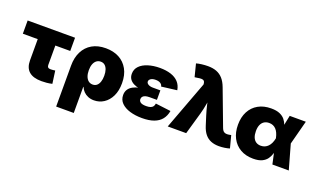

<svg xmlns="http://www.w3.org/2000/svg" viewBox="-92 -1273 3326 2011"><g transform="rotate(20 1571.0 -267.0)"><path d="M362.3 6.8Q269 6.8 222.4 -34.2Q175.8 -75.2 175.8 -156.7V-393.6H9.8V-541H538.1V-393.6H372.1V-177.7Q372.1 -159.7 380.9 -151.1Q389.6 -142.6 410.6 -142.6Q420.4 -142.6 437 -144.3Q453.6 -146 460.4 -147.5L480 -5.9Q447.8 1.5 418.5 4.2Q389.2 6.8 362.3 6.8Z M598.6 204.1V-252.4Q598.6 -341.8 632.1 -408.4Q665.5 -475.1 728.5 -511.7Q791.5 -548.3 880.9 -548.3Q965.3 -548.3 1028.6 -514.9Q1091.8 -481.4 1127.7 -417.2Q1163.6 -353 1163.6 -261.2Q1163.6 -176.3 1134.3 -116.2Q1105 -56.2 1055.9 -24.2Q1006.8 7.8 946.8 7.8Q909.7 7.8 880.1 -4.6Q850.6 -17.1 829.8 -38.3Q809.1 -59.6 797.9 -87.4H794.9V204.1ZM877.9 -143.1Q904.8 -143.1 923.3 -158.4Q941.9 -173.8 951.9 -202.6Q961.9 -231.4 961.9 -271Q961.9 -310.5 951.9 -338.9Q941.9 -367.2 923.3 -382.6Q904.8 -397.9 877.9 -397.9Q851.1 -397.9 831.1 -382.6Q811 -367.2 800.3 -338.9Q789.6 -310.5 789.6 -271Q789.6 -231.9 800.3 -203.1Q811 -174.3 830.8 -158.7Q850.6 -143.1 877.9 -143.1Z M1482.9 10.3Q1407.2 10.3 1346.9 -8.1Q1286.6 -26.4 1251.5 -62Q1216.3 -97.7 1216.3 -150.4Q1216.3 -186 1232.9 -211.9Q1249.5 -237.8 1279.8 -254.4Q1310.1 -271 1351.6 -279.3Q1393.1 -287.6 1442.9 -287.6H1566.4V-222.7H1483.9Q1456.1 -222.7 1437.7 -216.6Q1419.4 -210.4 1409.9 -199Q1400.4 -187.5 1400.4 -171.4Q1400.4 -149.4 1419.2 -136.2Q1438 -123 1481.9 -123Q1510.3 -123 1528.6 -129.2Q1546.9 -135.3 1556.9 -148.7Q1566.9 -162.1 1569.3 -182.6L1739.7 -161.6Q1730 -105.5 1699.2 -67.1Q1668.5 -28.8 1615 -9.3Q1561.5 10.3 1482.9 10.3ZM1444.3 -264.2Q1397 -264.2 1356.9 -271Q1316.9 -277.8 1287.4 -293Q1257.8 -308.1 1241.7 -332.3Q1225.6 -356.4 1225.6 -390.6Q1225.6 -441.4 1259.8 -476.6Q1293.9 -511.7 1352.8 -530Q1411.6 -548.3 1483.9 -548.3Q1552.7 -548.3 1605.7 -531.2Q1658.7 -514.2 1691.2 -479Q1723.6 -443.8 1732.4 -390.1L1560.1 -368.7Q1556.2 -390.6 1536.1 -403.1Q1516.1 -415.5 1483.4 -415.5Q1448.2 -415.5 1429.4 -402.3Q1410.6 -389.2 1410.6 -371.6Q1410.6 -353 1430.9 -340.8Q1451.2 -328.6 1483.4 -328.6H1566.4V-264.2Z M1768.1 0 1970.2 -541 1969.2 -551.3Q1967.8 -569.8 1959.2 -578.9Q1950.7 -587.9 1932.6 -589.1Q1914.6 -590.3 1884.8 -584.5L1856 -580.6L1820.3 -721.7Q1844.7 -729 1880.1 -733.4Q1915.5 -737.8 1949.7 -737.8Q2003.9 -737.8 2045.2 -722.2Q2086.4 -706.5 2116.7 -672.6Q2147 -638.7 2168 -582.5L2319.3 -180.7Q2326.7 -161.1 2337.6 -150.6Q2348.6 -140.1 2363.8 -137.5Q2378.9 -134.8 2397.9 -137.7L2423.8 -142.6L2459.5 -5.9Q2437 1.5 2404.8 6.3Q2372.6 11.2 2340.8 11.2Q2291 11.2 2252 -4.4Q2212.9 -20 2184.8 -54.2Q2156.7 -88.4 2139.2 -145L2107.9 -244.1Q2090.8 -298.8 2077.6 -355.5Q2064.5 -412.1 2051.8 -477.5H2090.8Q2078.1 -412.1 2068.6 -355.7Q2059.1 -299.3 2043.5 -244.1L1973.6 0Z M2722.2 11.7Q2640.1 11.7 2579.6 -23.2Q2519 -58.1 2486.1 -121.1Q2453.1 -184.1 2453.1 -269Q2453.1 -354.5 2486.1 -417Q2519 -479.5 2579.8 -513.9Q2640.6 -548.3 2723.6 -548.3Q2782.2 -548.3 2819.6 -532Q2856.9 -515.6 2877.9 -489.3Q2898.9 -462.9 2909.7 -431.6Q2920.4 -400.4 2925.8 -371.1H2980.5L3039.1 -276.9L3117.2 0H2934.6L2875 -272Q2868.2 -304.2 2857.2 -327.9Q2846.2 -351.6 2831.3 -366.9Q2816.4 -382.3 2797.4 -390.1Q2778.3 -397.9 2755.4 -397.9Q2722.7 -397.9 2699.5 -382.8Q2676.3 -367.7 2664.3 -339.6Q2652.3 -311.5 2652.3 -271Q2652.3 -230.5 2663.8 -201.9Q2675.3 -173.3 2697.8 -158.2Q2720.2 -143.1 2751.5 -143.1Q2775.9 -143.1 2795.9 -151.6Q2815.9 -160.2 2831.5 -176.3Q2847.2 -192.4 2858.2 -215.8Q2869.1 -239.3 2875 -269L2930.7 -541H3110.4L3039.1 -269L2980 -177.7H2921.9Q2916 -147.5 2906.5 -114.5Q2897 -81.5 2877 -52.7Q2856.9 -23.9 2820.1 -6.1Q2783.2 11.7 2722.2 11.7Z"/></g></svg>

Font: Inter 17pt Black
Style: Regular
Weight: 900
Version: Version 4.001;git-66647c0bb